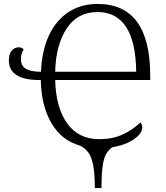

<svg xmlns="http://www.w3.org/2000/svg" viewBox="-20 -744 841 974"><path d="M387 -5Q292 -31 240.5 -120Q189 -209 187 -338Q106 -337 65.5 -362Q25 -387 25 -437Q25 -471 39.5 -487.5Q54 -504 75 -504Q90 -504 100 -494Q86 -470 86 -445Q86 -410 111 -395Q136 -380 188 -380Q192 -485 227.5 -562.5Q263 -640 326.5 -682Q390 -724 475 -724Q742 -724 742 -360V-338H260Q263 -199 320.5 -118.5Q378 -38 483 -38Q549 -38 599.5 -60.5Q650 -83 693 -123Q702 -110 702 -97Q702 -78 682.5 -57Q663 -36 628 -20Q593 -4 549 3Q529 18 517.5 39Q506 60 500.5 100Q495 140 495 210H461Q461 136 452.5 93.5Q444 51 428.5 30Q413 9 387 -5ZM671 -380Q667 -683 474 -683Q373 -683 318 -599Q263 -515 260 -380Z"/></svg>

Font: Noto Serif Light
Style: Regular
Weight: 300
Designer: Monotype Design Team
Foundry: Monotype Imaging Inc.
Version: Version 1.001